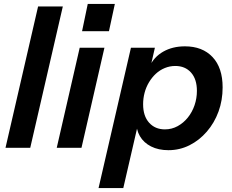

<svg xmlns="http://www.w3.org/2000/svg" viewBox="-20 -753 1182 978"><path d="M8 0 174 -720H300L134 0Z M269 0 386 -510H512L395 0ZM398 -594 427 -733H565L535 -594Z M838 12Q787 12 749.5 -7Q712 -26 692.5 -59.5Q673 -93 675 -136L687 -137L608 205H482L647 -510H769L746 -409L741 -413Q764 -463 811.5 -490Q859 -517 922 -517Q1011 -517 1062.5 -462.5Q1114 -408 1114 -308Q1114 -242 1093 -184.5Q1072 -127 1033.5 -82.5Q995 -38 945 -13Q895 12 838 12ZM820 -94Q855 -94 885 -110.5Q915 -127 937 -154.5Q959 -182 971 -217Q983 -252 983 -290Q983 -350 953 -383.5Q923 -417 873 -417Q845 -417 819.5 -406.5Q794 -396 774 -377.5Q754 -359 739 -334Q724 -309 716.5 -280.5Q709 -252 709 -222Q709 -162 739.5 -128Q770 -94 820 -94Z"/></svg>

Font: Instrument Sans SemiBold
Style: Italic
Weight: 600
Italic angle: -13°
Designer: Rodrigo Fuenzalida
Foundry: fragTYPE
Version: Version 1.000;gftools[0.9.28]